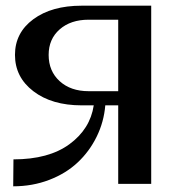

<svg xmlns="http://www.w3.org/2000/svg" viewBox="-20 -653 623 682"><path d="M517.1 -632.8V0H399.9V-278.8H354Q349.1 -219.7 323.2 -167.2Q297.4 -114.7 255.6 -75.7Q213.9 -36.6 154.5 -13.9Q95.2 8.8 26.9 8.8L27.8 -86.9Q153.3 -86.9 226.8 -140.9Q300.3 -194.8 313 -278.8H270Q164.1 -278.8 98.6 -328.9Q33.2 -378.9 33.2 -458Q33.2 -536.6 98.4 -584.7Q163.6 -632.8 270 -632.8ZM399.9 -583H294.9Q231 -583 191.9 -548.6Q152.8 -514.2 152.8 -458Q152.8 -400.4 191.9 -364.7Q231 -329.1 294.9 -329.1H399.9Z"/></svg>

Font: Resagokr
Style: Bold
Weight: 600
Designer: gluk
Foundry: gluk
Version: Version 0.95